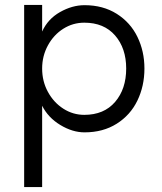

<svg xmlns="http://www.w3.org/2000/svg" viewBox="-20 -529 659 779"><path d="M492 -251Q492 -333 447 -385Q402 -437 322 -437Q276 -437 237 -412.5Q198 -388 174.5 -345Q151 -302 151 -251Q151 -199 174.5 -156Q198 -113 237 -88Q276 -63 322 -63Q402 -63 447 -115.5Q492 -168 492 -251ZM78 -509H151V-401Q174 -452 223.5 -480Q273 -508 323 -508Q398 -508 453.5 -473Q509 -438 537.5 -379.5Q566 -321 566 -251Q566 -180 537.5 -121Q509 -62 453.5 -27Q398 8 323 8Q274 8 224.5 -22Q175 -52 151 -100V230H78Z"/></svg>

Font: SUIT
Style: Regular
Weight: 400
Designer: Sunn Youn; Korean Glyphs from Source Han Sans (Sandoll Communications; Soo-young Jang, Joo-yeon Kang)
Foundry: Sunn
Version: Version 1.140